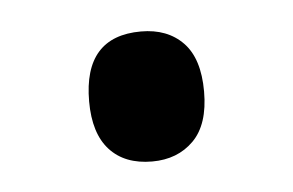

<svg xmlns="http://www.w3.org/2000/svg" viewBox="-27 -159 310 203"><g transform="rotate(-5 128.0 -57.0)"><path d="M128 12Q99 12 83 -5.5Q67 -23 67 -57Q67 -126 128 -126Q156 -126 172.5 -109Q189 -92 189 -57Q189 -22 172 -5Q155 12 128 12Z"/></g></svg>

Font: Noto Sans Tamil ExtraCondensed Medium
Style: Regular
Weight: 500
Width: 2
Designer: Jelle Bosma - Monotype Design Team
Foundry: Monotype Imaging Inc.
Version: Version 2.004; ttfautohint (v1.8.4.7-5d5b)